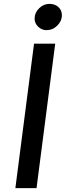

<svg xmlns="http://www.w3.org/2000/svg" viewBox="-20 -973 340 993"><path d="M59.5 0 156 -747H265.5L169 0ZM220 -817Q196.5 -817 177.8 -834.5Q159 -852 159 -876.5Q159 -907 182.2 -930Q205.5 -953 236 -953Q264 -953 282 -936.5Q300 -920 300 -895Q300 -864 276.2 -840.5Q252.5 -817 220 -817Z"/></svg>

Font: Merriweather Sans Italic
Style: Regular
Weight: 400
Italic angle: -7.5°
Designer: Eben Sorkin
Foundry: Eben Sorkin
Version: Version 1.008; ttfautohint (v1.7.19-72a1) -l 8 -r 50 -G 200 